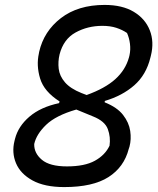

<svg xmlns="http://www.w3.org/2000/svg" viewBox="-20 -740 640 780"><path d="M405 -720Q477 -720 523.5 -692Q570 -664 588.5 -617Q607 -570 593 -514L591 -506Q574 -436 525.5 -393.5Q477 -351 406 -330L405 -325L406 -324Q456 -304 480 -273Q504 -242 509 -208Q514 -174 506 -144L503 -135Q484 -61 420.5 -20.5Q357 20 241 20Q161 20 112 -7Q63 -34 45 -77Q27 -120 39 -168L41 -176Q54 -227 99.5 -266Q145 -305 220 -321L222 -328Q159 -368 143 -421Q127 -474 138 -523L139 -529Q158 -613 227.5 -666.5Q297 -720 405 -720ZM311 -362 332 -354Q407 -381 448.5 -418.5Q490 -456 504 -507L506 -515Q511 -538 508 -562Q505 -586 496 -606Q477 -619 452.5 -627Q428 -635 396 -635Q336 -635 287 -608Q238 -581 222 -519Q215 -490 218.5 -460.5Q222 -431 244 -405.5Q266 -380 311 -362ZM119 -155Q118 -118 150 -91Q182 -64 252 -64Q324 -64 365.5 -87Q407 -110 425 -148Q430 -183 418 -215.5Q406 -248 358 -267L290 -295Q207 -271 167.5 -233Q128 -195 119 -155Z"/></svg>

Font: Recursive Mn Csl St
Style: Italic
Weight: 400
Italic angle: -15°
Monospace: yes
Version: Version 1.079;hotconv 1.0.112;makeotfexe 2.5.65598; ttfautoh